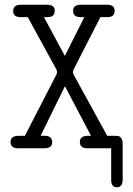

<svg xmlns="http://www.w3.org/2000/svg" viewBox="-20 -631 565 817"><path d="M24.9 -26.9Q24.9 -52.7 59.1 -53.2H85.9L220.2 -314Q225.1 -323.7 220.2 -335L98.1 -558.1H67.9Q35.6 -558.1 36.1 -584Q36.1 -610.8 67.9 -610.8H180.2Q213.4 -610.8 212.9 -585Q212.9 -558.1 182.1 -558.1H167L255.9 -393.1L338.9 -558.1H323.2Q291 -558.1 291 -585Q291 -610.8 324.2 -610.8H436Q468.3 -610.8 467.8 -584Q467.8 -558.1 436 -558.1H407.2L293 -335Q288.1 -323.7 293 -314L420.9 -81.1L436 -53.2H465.8Q478 -53.2 484.1 -52Q490.2 -50.8 496.1 -43Q502 -35.2 502 -19V131.8Q502 166 477.1 166Q454.1 166 453.1 136.2V0H352.1Q319.8 0 319.8 -26.9Q319.8 -52.7 353 -53.2H367.2L256.8 -263.2H255.9L152.8 -53.2H169.9Q202.1 -53.2 202.1 -25.9Q202.1 0 168.9 0H57.1Q24.9 0 24.9 -26.9Z"/></svg>

Font: CMU Typewriter Text
Style: Light
Weight: 200
Version: Version 0.7.0